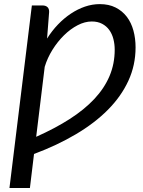

<svg xmlns="http://www.w3.org/2000/svg" viewBox="-20 -744 698 934"><path d="M639.5 -513.5Q639.5 -427 604.5 -351Q569.5 -275 505 -210Q440.5 -145 349.2 -91Q258 -37 145.5 5L125.5 170.5H26L135 -717.5H186.5Q202 -717.5 210.8 -709.5Q219.5 -701.5 219 -685.5L209 -556.5Q232.5 -594 262 -624.8Q291.5 -655.5 324.5 -677.5Q357.5 -699.5 393.2 -711.8Q429 -724 465.5 -724Q509.5 -724 542.2 -707.5Q575 -691 596.8 -662.5Q618.5 -634 629 -595.5Q639.5 -557 639.5 -513.5ZM538 -502.5Q538 -529.5 531.5 -554.5Q525 -579.5 511.5 -598.2Q498 -617 476.8 -628.2Q455.5 -639.5 426.5 -639.5Q392.5 -639.5 357.5 -621.2Q322.5 -603 291.2 -572.2Q260 -541.5 235.2 -501.8Q210.5 -462 197.5 -419L156 -78.5Q248 -119.5 319 -165Q390 -210.5 438.8 -262.5Q487.5 -314.5 512.8 -374Q538 -433.5 538 -502.5Z"/></svg>

Font: Lato Medium
Style: Italic
Weight: 500
Italic angle: -7°
Designer: Lukasz Dziedzic
Foundry: tyPoland Lukasz Dziedzic
Version: Version 2.006; 2014-01-15